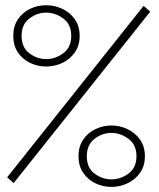

<svg xmlns="http://www.w3.org/2000/svg" viewBox="-20 -746 622 752"><path d="M161 -485.5Q127.5 -485.5 98 -499.5Q68.5 -513.5 50.2 -540.5Q32 -567.5 32 -605.5Q32 -643.5 50.2 -670.5Q68.5 -697.5 98 -711.5Q127.5 -725.5 161 -725.5Q194 -725.5 224 -711.5Q254 -697.5 273 -670.5Q292 -643.5 292 -605.5Q292 -567.5 273 -540.5Q254 -513.5 224 -499.5Q194 -485.5 161 -485.5ZM568.5 -700.5 33.5 -29 8 -51.5 542.5 -723ZM161 -514.5Q196.5 -514.5 227.8 -537.5Q259 -560.5 259 -605.5Q259 -650.5 227.8 -673.5Q196.5 -696.5 161 -696.5Q125 -696.5 94.8 -673.5Q64.5 -650.5 64.5 -605.5Q64.5 -560.5 94.8 -537.5Q125 -514.5 161 -514.5ZM416.5 -14Q383 -14 353.5 -28.2Q324 -42.5 305.8 -69.2Q287.5 -96 287.5 -134Q287.5 -172.5 305.8 -199.2Q324 -226 353.5 -240.2Q383 -254.5 416.5 -254.5Q449.5 -254.5 479.5 -240.2Q509.5 -226 528.5 -199.2Q547.5 -172.5 547.5 -134Q547.5 -96 528.5 -69.2Q509.5 -42.5 479.5 -28.2Q449.5 -14 416.5 -14ZM416.5 -43.5Q452 -43.5 483.2 -66.2Q514.5 -89 514.5 -134Q514.5 -179 483.2 -202.2Q452 -225.5 416.5 -225.5Q380.5 -225.5 350.2 -202.2Q320 -179 320 -134Q320 -89 350.2 -66.2Q380.5 -43.5 416.5 -43.5Z"/></svg>

Font: Epilogue Light
Style: Regular
Weight: 300
Designer: Tyler Finck
Foundry: Etcetera Type Co
Version: Version 2.111; ttfautohint (v1.8.3)